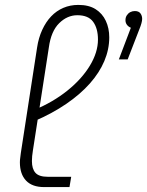

<svg xmlns="http://www.w3.org/2000/svg" viewBox="-20 -762 599 782"><path d="M160 0Q111 0 86 -26.5Q61 -53 61 -101Q61 -110 62.5 -120Q64 -130 65 -140L131 -568Q137 -608 152 -640.5Q167 -673 188.5 -695.5Q210 -718 238 -730Q266 -742 299 -742Q342 -742 369.5 -724.5Q397 -707 411 -677Q425 -647 425 -610Q425 -561 405 -513.5Q385 -466 346 -422Q307 -378 250 -339Q193 -300 121 -269L119 -314Q196 -346 254.5 -393Q313 -440 346 -494.5Q379 -549 379 -601Q379 -646 359.5 -673Q340 -700 295 -700Q254 -700 221 -667.5Q188 -635 179 -569L114 -149Q112 -137 111 -126.5Q110 -116 110 -106Q110 -74 124.5 -58Q139 -42 174 -42H270L263 0ZM464 -520 513 -649Q503 -653 497 -661Q491 -669 491 -680Q491 -691 496.5 -699.5Q502 -708 510.5 -712.5Q519 -717 529 -717Q545 -717 552 -707.5Q559 -698 559 -685Q559 -678 556 -667Q553 -656 548 -644L500 -520Z"/></svg>

Font: MuseoModerno ExtraLight
Style: Italic
Weight: 250
Italic angle: -9°
Designer: Pablo Cosgaya, Héctor Gatti, Marcela Romero, and the Authors of The MuseoModerno Project.
Foundry: Omnibus-Type Team
Version: Version 1.003